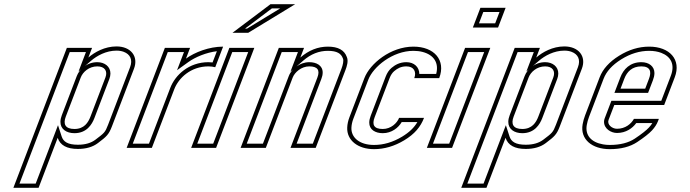

<svg xmlns="http://www.w3.org/2000/svg" viewBox="-20 -704 3285 914"><path d="M400.6 -430 418.2 -476H298.2L43.7 190H163.7L254.6 -48C266.1 -12.7 298.1 5 350.6 5C389.8 5 421.7 -4.3 446.3 -23C488 -54.6 497.9 -63.2 513.1 -103L617.9 -377C640.4 -436 602.1 -483 534.6 -483C478.5 -483 430.7 -455.9 400.6 -430ZM443.3 -388C478.5 -388 493.5 -365.5 481.8 -335L410.7 -149C400 -121 381 -90 334.4 -90C290.7 -90 279.5 -113.1 293.2 -149L364.3 -335C374.1 -360.8 403.2 -388 443.3 -388ZM413.6 -414.8C441.3 -438.6 485 -463 534.6 -463C547.9 -463 559.4 -460.9 568.9 -457.3C599.4 -445.9 612.9 -420.2 599.2 -384.1L494.5 -110.1C480.3 -73 476.3 -70.9 434.2 -38.9C413.8 -23.5 386.7 -15 350.6 -15C302.2 -15 281.6 -29.7 273.6 -54.2L256.1 -108L149.9 170H72.7L312 -456H389.1L353.7 -363.3ZM443.3 -408C393.7 -408 358.1 -374.8 345.6 -342.1L274.5 -156.1C270.4 -145.3 267.8 -134.8 267.7 -124.2C267.3 -88.9 296.8 -70 334.4 -70C392.6 -70 417.8 -111.5 429.4 -141.9L500.5 -327.9C503.8 -336.5 505.6 -345.1 505.7 -353.8C506 -387.5 477.7 -408 443.3 -408Z M1004.6 -384 1042.1 -482C975.3 -482 907.5 -455.4 865.3 -425L884.8 -476H764.8L582.9 0H702.9L809.5 -279C830 -332.7 888.2 -388 972.4 -388C983.9 -388 995.3 -386.3 1004.6 -384ZM991.9 -406.7C985.6 -407.5 979.1 -408 972.4 -408C878.8 -408 814 -346.7 790.8 -286.1L689.1 -20H612L778.6 -456H855.8L822.8 -369.8L877 -408.8C909.5 -432.1 961.7 -454.1 1012.4 -460.2Z M889.9 0H1008.7L1190.6 -476H1071.8ZM1086.9 -548H1161.9L1385.1 -684H1267.6ZM919 -20 1085.6 -456H1161.5L994.9 -20ZM1146.7 -568 1274.3 -664H1313.8L1156.2 -568Z M1630.9 -433C1619.2 -465.7 1589.2 -482 1540.9 -482C1493.4 -482 1449.7 -464.7 1409.7 -430L1427.3 -476H1307.3L1125.4 0H1245.4L1373.4 -335C1382.8 -359.5 1414.2 -388 1452.4 -388C1491.6 -388 1504.4 -370.3 1490.9 -335L1362.9 0H1482.9L1624.3 -370C1631.1 -387.8 1639.6 -413.8 1630.9 -433ZM1375.2 -373.5C1366.1 -363.9 1359 -353.3 1354.8 -342.1L1231.6 -20H1154.5L1321.1 -456H1398.3L1362.5 -362.5ZM1391.7 -387.8 1422.9 -414.9C1459.8 -446.9 1498.5 -462 1540.9 -462C1585 -462 1604.1 -448.6 1612.1 -426.3L1612.3 -425.5L1612.7 -424.8C1616.8 -415.6 1612.5 -395.2 1605.6 -377.1L1469.1 -20H1392L1509.6 -327.9C1513.6 -338.3 1516 -348.2 1516.1 -358.2C1516.4 -393.5 1485.1 -408 1452.4 -408C1429.2 -408 1408.1 -399.4 1391.7 -387.8Z M1802.1 -90C1758.9 -90 1750.2 -111.1 1763.5 -146L1834.6 -332C1840.2 -346.7 1847.6 -357.8 1856.8 -365.5C1871.8 -378 1888 -388 1914.7 -388C1950.1 -388 1963.7 -362.5 1952.1 -332H2070.8C2103.7 -418 2046.8 -482 1948.2 -482C1839.4 -482 1741.1 -401.2 1714.6 -332L1643.5 -146C1637.1 -129.3 1633.6 -113 1632.9 -97C1630.2 -35.9 1684 6 1760.4 6C1809.6 6 1857.4 -8 1904 -36C1953.7 -65.9 1982.1 -99.8 1998.6 -143H1879.9C1870.2 -117.8 1841.1 -90 1802.1 -90ZM1802.1 -70C1844.8 -70 1876.7 -96.2 1892.4 -123H1967C1951.4 -96.5 1929.1 -74.5 1893.7 -53.1C1849.8 -26.8 1805.7 -14 1760.4 -14C1690.3 -14 1650.9 -50.2 1652.9 -96.1C1653.5 -109.8 1656.5 -124 1662.2 -138.9L1733.3 -324.9C1756.5 -385.6 1848.5 -462 1948.2 -462C1964.4 -462 1979.2 -460.1 1992.1 -456.7C2046 -442.3 2070.3 -404.1 2056.4 -352H1976.2C1975.9 -385.7 1950.4 -408 1914.7 -408C1882.4 -408 1860.5 -394.7 1844 -380.9C1831.4 -370.4 1822.4 -356.1 1815.9 -339.1L1744.8 -153.1C1740.6 -142.1 1737.9 -131.4 1737.8 -120.6C1737.5 -86.7 1766.6 -70 1802.1 -70Z M2012 0H2132L2314 -476H2194ZM2231 -573H2351L2387 -667H2267ZM2041.1 -20 2207.7 -456H2284.9L2118.3 -20ZM2260.1 -593 2280.7 -647H2357.9L2337.3 -593Z M2532.6 -430 2550.2 -476H2430.2L2175.7 190H2295.7L2386.6 -48C2398.1 -12.7 2430.1 5 2482.6 5C2521.8 5 2553.7 -4.3 2578.3 -23C2620 -54.6 2629.9 -63.2 2645.1 -103L2749.9 -377C2772.4 -436 2734.1 -483 2666.6 -483C2610.5 -483 2562.7 -455.9 2532.6 -430ZM2575.3 -388C2610.5 -388 2625.5 -365.5 2613.8 -335L2542.7 -149C2532 -121 2513 -90 2466.4 -90C2422.7 -90 2411.5 -113.1 2425.2 -149L2496.3 -335C2506.1 -360.8 2535.2 -388 2575.3 -388ZM2545.6 -414.8C2573.3 -438.6 2617 -463 2666.6 -463C2679.9 -463 2691.4 -460.9 2700.9 -457.3C2731.4 -445.9 2744.9 -420.2 2731.2 -384.1L2626.5 -110.1C2612.3 -73 2608.3 -70.9 2566.2 -38.9C2545.8 -23.5 2518.7 -15 2482.6 -15C2434.2 -15 2413.6 -29.7 2405.6 -54.2L2388.1 -108L2281.9 170H2204.7L2444 -456H2521.1L2485.7 -363.3ZM2575.3 -408C2525.7 -408 2490.1 -374.8 2477.6 -342.1L2406.5 -156.1C2402.4 -145.3 2399.8 -134.8 2399.7 -124.2C2399.3 -88.9 2428.8 -70 2466.4 -70C2524.6 -70 2549.8 -111.5 2561.4 -141.9L2632.5 -327.9C2635.8 -336.5 2637.6 -345.1 2637.7 -353.8C2638 -387.5 2609.7 -408 2575.3 -408Z M2917.2 -91C2892.8 -91 2868.9 -111.7 2877 -133L2904.2 -204H3141.7L3192.1 -336C3224.4 -420.6 3167.4 -482 3070.4 -482C3021.2 -482 2973.4 -467.5 2926.9 -438.5C2880.4 -409.5 2849.6 -375.3 2834.6 -336L2765.4 -155C2760.1 -141 2756.1 -126.8 2753.6 -112.5C2740.8 -41 2798.2 6 2882.7 6C2936 6 2979.4 -5.2 3013 -27.5C3046.5 -49.8 3070 -68.3 3083.6 -83C3097.1 -97.7 3106.6 -112.3 3112.2 -127L3116.4 -138H2997.7C2984.4 -114.3 2957.1 -91 2917.2 -91ZM3033.2 -388C3075.8 -388 3082.4 -362.8 3069.4 -329L3051.5 -282H2934L2951.9 -329C2964.6 -362.2 2988.7 -388 3033.2 -388ZM2917.2 -71C2960 -71 2991.1 -93.7 3008.7 -118H3085.4C3080.7 -110.5 3075.7 -104 3068.9 -96.6C3057.4 -84.1 3034.7 -66 3001.9 -44.1C2972.5 -24.6 2933.3 -14 2882.7 -14C2871.3 -14 2860.7 -14.9 2850.8 -16.7C2793.5 -26.8 2764.7 -60.9 2773.3 -109C2775.6 -122.1 2779.2 -135 2784.1 -147.9L2853.3 -328.9C2866.4 -363.1 2893.5 -394.1 2937.5 -421.5C2981.3 -448.8 3025.3 -462 3070.4 -462C3092.5 -462 3111.8 -458.5 3127.6 -452.5C3173.7 -434.9 3194.1 -397.1 3173.4 -343.1L3127.9 -224H2890.4L2858.4 -140.1C2856.4 -135 2855.4 -129.7 2855.4 -124.4C2855.4 -90.8 2889 -71 2917.2 -71ZM3033.2 -408C2979 -408 2947.8 -374.3 2933.3 -336.1L2904.9 -262H3065.2L3088.1 -321.9C3092.5 -333.3 3095.3 -344.6 3095.4 -356C3095.4 -387.9 3069.7 -408 3033.2 -408Z"/></svg>

Font: Din Kursivschrift
Style: BreitGhost
Weight: 400
Version: Version 1.089